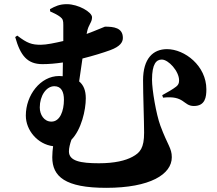

<svg xmlns="http://www.w3.org/2000/svg" viewBox="-20 -837 1040 922"><path d="M227 -253C191 -253 171 -287 171 -321C171 -377 202 -423 241 -423C275 -423 287 -395 287 -358C287 -304 268 -253 227 -253ZM392 -365C392 -403 381 -429 360 -446L376 -556C428 -569 476 -584 509 -596C558 -614 570 -635 570 -655C570 -704 526 -709 484 -709C482 -709 440 -690 396 -674L398 -684C405 -720 422 -729 422 -754C422 -779 356 -817 301 -817C266 -817 245 -807 220 -793L221 -782C242 -773 257 -765 269 -756C282 -746 284 -738 284 -717V-640C245 -631 203 -622 176 -622C133 -622 111 -629 63 -666L53 -659C78 -570 111 -529 184 -529C215 -529 248 -532 282 -537L281 -471L264 -472C174 -472 104 -380 104 -282C104 -211 161 -144 235 -135C233 -119 231 -101 231 -82C231 11 293 65 490 65C701 65 805 0 805 -82C805 -126 785 -139 750 -234C730 -288 710 -406 710 -454C710 -531 731 -551 757 -551C789 -551 840 -495 840 -451C840 -437 836 -429 826 -421C811 -409 783 -393 759 -380L763 -368C867 -380 859 -328 911 -328C966 -328 971 -372 971 -408C971 -521 867 -601 782 -601C715 -601 667 -556 667 -451C667 -383 672 -255 672 -200C672 -126 653 -104 616 -84C583 -66 531 -53 455 -53C366 -53 311 -64 311 -110C311 -126 316 -146 323 -166C371 -215 392 -309 392 -365Z"/></svg>

Font: Noto Serif SC Black
Style: Regular
Weight: 900
Designer: Ryoko NISHIZUKA 西塚涼子 (kana & ideographs); Frank Grießhammer (Latin, Greek & Cyrillic); Wenlong ZHANG 张文龙 (bopomofo); San
Foundry: Adobe
Version: Version 2.001;hotconv 1.1.0;makeotfexe 2.6.0